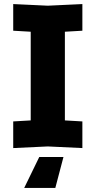

<svg xmlns="http://www.w3.org/2000/svg" viewBox="-20 -724 470 944"><path d="M45 4V-127L131 -132V-568L45 -573V-704L215 -696L385 -704V-573L299 -568V-132L385 -127V4L215 -4ZM292 48 252 200H99L173 48Z"/></svg>

Font: Tektur
Style: Bold
Weight: 700
Designer: Adam Jagosz
Foundry: Adam Jagosz
Version: Version 1.005;gftools[0.9.30]